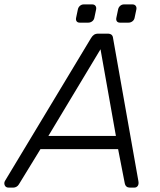

<svg xmlns="http://www.w3.org/2000/svg" viewBox="-56 -853 729 873"><path d="M-17 0Q-30 0 -34.5 -10.5Q-39 -21 -33 -31L358 -680Q364 -690 371.5 -695Q379 -700 391 -700H433Q445 -700 451 -695Q457 -690 458 -680L573 -31Q576 -16 570.5 -8Q565 0 555 0H534Q525 0 519 -5Q513 -10 511 -21L481 -175H128L30 -15Q26 -8 19 -4Q12 0 5 0ZM164 -235H471L401 -629ZM490 -750Q480 -750 475.5 -756Q471 -762 473 -772L481 -810Q483 -820 490.5 -826.5Q498 -833 508 -833H546Q556 -833 561 -826.5Q566 -820 564 -810L556 -772Q554 -762 546 -756Q538 -750 528 -750ZM307 -750Q297 -750 292.5 -756Q288 -762 290 -772L298 -810Q300 -820 307.5 -826.5Q315 -833 325 -833H363Q373 -833 378 -826.5Q383 -820 381 -810L373 -772Q371 -762 363 -756Q355 -750 345 -750Z"/></svg>

Font: Rubik Light
Style: Italic
Weight: 300
Italic angle: -12°
Designer: Hubert and Fischer
Foundry: Hubert and Fischer
Version: Version 2.300;gftools[0.9.30]